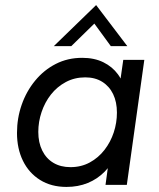

<svg xmlns="http://www.w3.org/2000/svg" viewBox="-20 -729 627 757"><path d="M242 8Q182 8 138 -19.5Q94 -47 70.5 -95Q47 -143 47 -205Q47 -263 65.5 -316Q84 -369 118.5 -411Q153 -453 200 -477Q247 -501 304 -501Q352 -501 387.5 -483.5Q423 -466 445 -436Q467 -406 472 -367L445 -346L466 -493H549L480 0H396L416 -147L441 -125Q422 -82 393 -52.5Q364 -23 326 -7.5Q288 8 242 8ZM258 -70Q300 -70 334 -88.5Q368 -107 392 -138Q416 -169 428.5 -207Q441 -245 441 -285Q441 -327 426 -358Q411 -389 383 -406.5Q355 -424 316 -424Q274 -424 239.5 -405.5Q205 -387 181 -356.5Q157 -326 144 -287.5Q131 -249 131 -209Q131 -167 146.5 -135.5Q162 -104 190.5 -87Q219 -70 258 -70ZM192 -547 359 -709 482 -547H417L352 -636L261 -547Z"/></svg>

Font: Hanken Grotesk
Style: Italic
Weight: 400
Italic angle: -8°
Designer: Alfredo Marco Pradil
Foundry: Hanken Design Co.
Version: Version 3.013